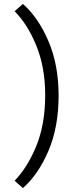

<svg xmlns="http://www.w3.org/2000/svg" viewBox="-20 -842 415 973"><path d="M96 111 54 74Q122 3 165.5 -106Q209 -215 209 -360Q209 -500 164.5 -609.5Q120 -719 54 -785L96 -822Q174 -754 225.5 -633.5Q277 -513 277 -358Q277 -198 225.5 -77.5Q174 43 96 111Z"/></svg>

Font: Freesentation 4 Regular
Style: Regular
Weight: 400
Designer: glyphs from Roboto by Christian Robertson / Hangul glyphs from Noto Sans CJK(Source Han Sans) by Jang Soo-young and Kang
Foundry: PT&
Version: Version 2.001